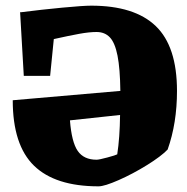

<svg xmlns="http://www.w3.org/2000/svg" viewBox="-20 -645 660 678"><path d="M605 -324Q605 -210 572 -117Q549 -93 499 -62Q449 -31 399 -9Q349 13 328 13Q175 13 100 -60Q25 -133 25 -291L405 -324Q404 -403 395 -448.5Q386 -494 368 -513Q350 -532 321 -532Q295 -532 259.5 -525.5Q224 -519 170 -507L157 -377H64L51 -602H56Q126 -611 200 -618Q274 -625 302 -625Q455 -625 530 -553Q605 -481 605 -324ZM394 -100Q403 -158 404 -239L227 -220Q233 -143 254.5 -112Q276 -81 321 -81Q330 -81 359.5 -89Q389 -97 394 -100Z"/></svg>

Font: Grenze Black
Style: Regular
Weight: 900
Designer: Renata Polastri
Foundry: Omnibus-Type
Version: Version 1.002; ttfautohint (v1.8)